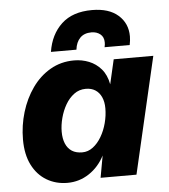

<svg xmlns="http://www.w3.org/2000/svg" viewBox="-52 -765 722 821"><g transform="rotate(-5 309.0 -354.5)"><path d="M204.8 9.2Q155.2 9.2 115.7 -14.3Q76.2 -37.8 53.6 -82.5Q31 -127.2 31 -191.6Q31 -251.8 48.2 -308.8Q65.4 -365.8 97.6 -411.3Q129.8 -456.8 175.6 -483.4Q221.4 -510 278.2 -510Q311.4 -510 341.6 -498Q371.8 -486 393.6 -460.9Q415.4 -435.8 423.2 -394.8L447.4 -500H617.4L501.4 0H347.4L364.4 -94.2Q339.8 -46.4 297.7 -18.6Q255.6 9.2 204.8 9.2ZM279.2 -115.2Q304 -115.2 325 -131.1Q346 -147 361.5 -173.4Q377 -199.8 385.3 -231.5Q393.6 -263.2 393.6 -294.2Q393.6 -322.4 384.3 -342.7Q375 -363 358.1 -373.8Q341.2 -384.6 317.4 -384.6Q288.8 -384.6 266.9 -368.3Q245 -352 230 -326.1Q215 -300.2 206.9 -269.5Q198.8 -238.8 198.8 -210.6Q198.8 -180.8 207.9 -159.4Q217 -138 234.6 -126.6Q252.2 -115.2 279.2 -115.2ZM182.8 -554.8Q194.4 -629 241.9 -673.4Q289.4 -717.8 373 -717.8Q445.4 -717.8 485.2 -682.7Q525 -647.6 525 -591.8Q525 -583 523.9 -573.8Q522.8 -564.6 520.8 -554.8H413Q414.6 -560.4 415.1 -565.5Q415.6 -570.6 415.6 -575.2Q415.6 -598.6 400.2 -610.8Q384.8 -623 362.4 -623Q331.4 -623 313.7 -605Q296 -587 292.2 -554.8Z"/></g></svg>

Font: Work Sans
Style: Italic
Weight: 400
Italic angle: -13°
Designer: Wei Huang
Foundry: Wei Huang
Version: Version 2.012